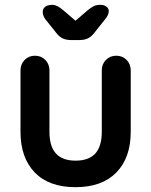

<svg xmlns="http://www.w3.org/2000/svg" viewBox="-20 -766 627 796"><path d="M522 -474V-220Q522 -112 462.5 -51Q403 10 293 10Q183 10 124 -51Q65 -112 65 -220V-474Q65 -500 82 -517.5Q99 -535 125 -535Q151 -535 168 -517.5Q185 -500 185 -474V-220Q185 -159 212 -129.5Q239 -100 293 -100Q348 -100 375 -129.5Q402 -159 402 -220V-474Q402 -500 419 -517.5Q436 -535 462 -535Q488 -535 505 -517.5Q522 -500 522 -474ZM431 -720Q431 -704 415 -685L371 -630Q359 -614 344.5 -607Q330 -600 310 -600H274Q254 -600 239.5 -607Q225 -614 213 -630L169 -685Q157 -701 157 -717Q157 -730 167.5 -738Q178 -746 198 -746Q216 -746 243 -723L293 -680L343 -723Q359 -736 369.5 -741Q380 -746 398 -746Q411 -746 421 -738.5Q431 -731 431 -720Z"/></svg>

Font: Quicksand
Style: Bold
Weight: 700
Version: Version 3.000